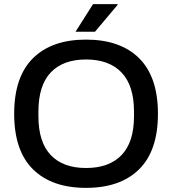

<svg xmlns="http://www.w3.org/2000/svg" viewBox="-20 -888 825 920"><path d="M341.8 -735.8 425.8 -868.2H543L543.9 -865.2L435.1 -735.8ZM392.1 12.2Q228 12.2 137.9 -76.9Q47.9 -166 47.9 -342.8Q47.9 -519.5 137.9 -608.9Q228 -698.2 392.1 -698.2Q556.6 -698.2 646.7 -608.9Q736.8 -519.5 736.8 -342.8Q736.8 -166 646.7 -76.9Q556.6 12.2 392.1 12.2ZM392.1 -83Q502.9 -83 562.5 -145Q622.1 -207 622.1 -331.1V-353Q622.1 -478 562.5 -540.5Q502.9 -603 392.1 -603Q282.2 -603 223.1 -540.8Q164.1 -478.5 164.1 -353V-331.1Q164.1 -207 223.1 -145Q282.2 -83 392.1 -83Z"/></svg>

Font: Archivo Medium
Style: Regular
Weight: 500
Designer: Hector Gatti
Foundry: Omnibus-Type
Version: Version 2.001